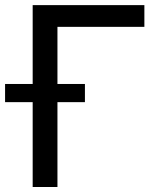

<svg xmlns="http://www.w3.org/2000/svg" viewBox="-55 -748 634 768"><path d="M522.5 -727.5V-640.6H174.8V0H75.7V-727.5ZM-34.7 -339.4V-412.1H284.7V-339.4Z"/></svg>

Font: Inter Cardless Tabular
Style: Regular
Weight: 400
Designer: Rasmus Andersson
Foundry: rsms
Version: Version 4.000;git-4fc901f